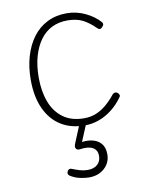

<svg xmlns="http://www.w3.org/2000/svg" viewBox="-87 -582 698 909"><g transform="rotate(-10 261.5 -127.0)"><path d="M291 19Q224 19 176 -11Q128 -41 101.5 -98.5Q75 -156 75 -237Q75 -299 90 -350Q105 -401 133 -439Q161 -477 202.5 -498Q244 -519 296 -519Q344 -519 386.5 -498.5Q429 -478 455 -448Q459 -443 458.5 -437.5Q458 -432 450 -424Q443 -417 437.5 -418.5Q432 -420 428 -424Q398 -454 368 -469.5Q338 -485 294 -485Q253 -485 220 -469Q187 -453 163.5 -421Q140 -389 127 -344Q114 -299 114 -241Q114 -176 133 -125Q152 -74 192 -44.5Q232 -15 292 -15Q325 -15 350.5 -25.5Q376 -36 399.5 -55.5Q423 -75 446 -104Q451 -109 457 -109.5Q463 -110 469 -106Q474 -102 476.5 -96Q479 -90 475 -85Q452 -52 422 -28.5Q392 -5 358.5 7Q325 19 291 19ZM267 265Q250 265 225.5 260Q201 255 178 241Q171 236 170 230Q169 224 173 217Q177 211 182 209.5Q187 208 194 211Q211 218 229.5 223.5Q248 229 267 229Q297 229 314 213.5Q331 198 331 172Q331 145 310 132.5Q289 120 248 126Q241 127 236.5 125.5Q232 124 229 120Q225 113 226 107.5Q227 102 231 92L269 0H302L257 108L247 97Q280 89 308.5 94.5Q337 100 354 119Q371 138 371 172Q371 199 357.5 220Q344 241 321 253Q298 265 267 265Z"/></g></svg>

Font: Playwrite HR Lijeva Thin
Style: Regular
Weight: 250
Designer: Veronika Burian, José Scaglione
Foundry: TypeTogether
Version: Version 1.002